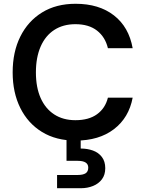

<svg xmlns="http://www.w3.org/2000/svg" viewBox="-20 -732 769 1016"><path d="M380 12Q277 12 202.5 -33.5Q128 -79 87.5 -160.5Q47 -242 47 -349Q47 -457 87.5 -538.5Q128 -620 202.5 -666Q277 -712 380 -712Q504 -712 583 -650.5Q662 -589 682 -477H551Q537 -536 493.5 -570Q450 -604 379 -604Q314 -604 267 -573.5Q220 -543 195 -485.5Q170 -428 170 -349Q170 -270 195 -213.5Q220 -157 267 -126.5Q314 -96 379 -96Q450 -96 493.5 -127.5Q537 -159 551 -215H682Q662 -109 583 -48.5Q504 12 380 12ZM282 264V194H390Q419 194 433 185Q447 176 447 155Q447 137 433 128Q419 119 390 119H332V-5H407V54Q442 54 471.5 64.5Q501 75 519 98.5Q537 122 537 158Q537 193 519.5 216.5Q502 240 472.5 252Q443 264 408 264Z"/></svg>

Font: DM Sans 12pt SemiBold
Style: Regular
Weight: 600
Version: Version 4.004;gftools[0.9.30]